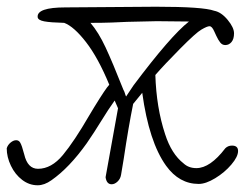

<svg xmlns="http://www.w3.org/2000/svg" viewBox="-30 -538 738 571"><path d="M678 -89Q678 -72 658 -48.5Q638 -25 610 -8Q582 9 561 9Q503 9 464 -45Q413 -116 393 -262L366 -229Q352 -160 338 -66L330 -18Q328 -6 319.5 2Q311 10 302 10Q287 10 284 -11L321 -216L311 -239Q293 -214 269 -175Q252 -147 228 -112Q176 -39 123 -2Q102 13 82 13Q57 13 36 -3Q15 -19 2.5 -45Q-10 -71 -10 -97Q-7 -107 1.5 -114Q10 -121 18 -121Q26 -121 30 -114Q35 -106 42 -79Q52 -36 83 -36Q123 -36 157 -77Q191 -118 235 -194L250 -219Q285 -276 295 -286Q262 -366 226 -412.5Q190 -459 161 -470Q120 -471 101.5 -474.5Q83 -478 82 -487Q79 -516 165 -516L434 -518Q574 -518 607 -506Q628 -502 647 -479Q666 -456 666 -439Q666 -422 658.5 -413Q651 -404 640 -404Q631 -404 625 -411.5Q619 -419 613 -432Q611 -436 607.5 -444Q604 -452 600.5 -456Q597 -460 593 -460Q586 -460 569 -450Q553 -441 505.5 -393Q458 -345 432 -315Q435 -218 461 -139Q480 -80 516 -52Q531 -38 554 -38Q595 -38 640 -97Q648 -105 660 -105Q678 -105 678 -89ZM532 -474 436 -475 348 -473Q330 -472 302.5 -471Q275 -470 239 -470Q263 -442 284 -397Q305 -352 337 -271Q340 -266 341.5 -260.5Q343 -255 345 -251L367 -284Q478 -432 532 -474Z"/></svg>

Font: Bad Script
Style: Regular
Weight: 400
Italic angle: -10°
Designer: Roman Shchyukin (Gaslight Type Foundry), Cyreal (Charset Expansion)
Foundry: Gaslight
Version: Version 2.000